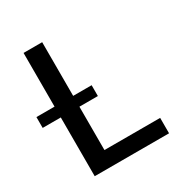

<svg xmlns="http://www.w3.org/2000/svg" viewBox="-197 -855 933 982"><g transform="rotate(-30 270.0 -364.0)"><path d="M80 0H519V-91H190V-347H299V-411H190V-728H80V-411H-27V-347H80Z"/></g></svg>

Font: Wafeq Medium
Style: Regular
Weight: 500
Designer: Rasmus Andersson & Azza Alameddine
Foundry: Google & TypeTogether
Version: Version 3.000;January 28, 2025;FontCreator 15.0.0.3014 64-bi